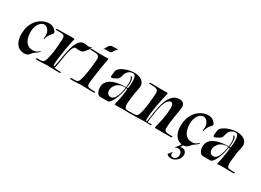

<svg xmlns="http://www.w3.org/2000/svg" viewBox="-24 -1386 3248 2386"><g transform="rotate(30 1600.0 -193.0)"><path d="M187 11Q136 11 103 -15Q70 -41 54 -84Q38 -127 38 -176Q38 -254 60.5 -309.5Q83 -365 118.5 -400Q154 -435 195 -452Q236 -469 273 -469Q325 -469 352 -442Q360 -435 372.5 -421.5Q385 -408 385 -395Q385 -388 381 -384Q365 -365 350.5 -347.5Q336 -330 322 -292Q319 -283 317.5 -274Q316 -265 308 -268Q304 -270 307 -282.5Q310 -295 310 -305Q311 -318 309 -336Q307 -354 302 -366Q288 -398 268.5 -412Q249 -426 228 -426Q203 -426 179 -405.5Q155 -385 139.5 -347.5Q124 -310 124 -259Q124 -212 137.5 -170Q151 -128 181.5 -102Q212 -76 262 -76Q312 -76 347 -114Q350 -117 352 -117Q355 -117 355 -112Q355 -107 345.5 -98Q336 -89 324 -79.5Q312 -70 302 -64Q285 -53 274 -40Q263 -27 253 -15.5Q243 -4 228 3.5Q213 11 187 11Z M388 1Q380 1 371 0.5Q362 0 351 0H350Q347 0 347 -3Q347 -7 352 -12.5Q357 -18 361 -18Q374 -18 384.5 -17.5Q395 -17 403 -17Q428 -17 442 -24.5Q456 -32 466.5 -58.5Q477 -85 488 -141Q496 -179 500.5 -222.5Q505 -266 508 -307Q511 -348 512 -377Q512 -387 510.5 -400.5Q509 -414 501.5 -425.5Q494 -437 476 -438Q458 -440 430 -440Q402 -440 386 -440Q380 -440 380 -445Q380 -449 383.5 -453Q387 -457 393 -457Q439 -457 484.5 -458.5Q530 -460 576 -460Q590 -460 604 -460Q618 -460 631 -459Q642 -459 642 -455Q642 -453 641 -450.5Q640 -448 639 -444Q637 -434 632 -412.5Q627 -391 622 -366.5Q617 -342 613 -321Q609 -300 607 -290Q597 -220 588.5 -161.5Q580 -103 580 -65Q580 -36 589 -36Q594 -36 596 -44Q603 -71 609.5 -112.5Q616 -154 624 -202Q632 -250 643.5 -297.5Q655 -345 671.5 -384.5Q688 -424 712.5 -447.5Q737 -471 771 -471Q791 -471 806.5 -467.5Q822 -464 837 -464Q851 -464 861.5 -467Q872 -470 876 -473Q879 -476 881 -476Q882 -476 882 -473Q882 -468 880 -465Q875 -453 860.5 -432Q846 -411 830 -393.5Q814 -376 804 -372Q794 -368 783 -366Q772 -364 761 -364Q750 -364 738.5 -365.5Q727 -367 715 -368Q696 -371 682.5 -350.5Q669 -330 659 -295Q649 -260 641.5 -219Q634 -178 628.5 -138Q623 -98 617.5 -67Q612 -36 605 -23Q616 -21 634.5 -19.5Q653 -18 670.5 -17.5Q688 -17 696 -17H697Q702 -17 702 -13Q702 -9 697 -4.5Q692 0 686 0Q644 0 603.5 -2Q563 -4 522 -4Q512 -4 501.5 -4Q491 -4 480 -3Q461 -2 441 -0.5Q421 1 388 1Z M1017 -533Q1022 -538 1025.5 -545Q1029 -552 1030 -554Q1041 -580 1055.5 -596Q1070 -612 1091 -613Q1105 -614 1117.5 -614.5Q1130 -615 1144 -615Q1151 -615 1157.5 -614.5Q1164 -614 1170 -614Q1174 -614 1174 -611Q1174 -603 1162 -598Q1155 -597 1147 -583.5Q1139 -570 1130.5 -556.5Q1122 -543 1115 -540Q1109 -537 1103 -536Q1097 -535 1091 -535Q1083 -535 1073.5 -536Q1064 -537 1056 -537Q1053 -537 1044.5 -537Q1036 -537 1032 -535Q1028 -533 1020.5 -530Q1013 -527 1017 -533ZM881 1Q873 1 864 0.5Q855 0 844 0H843Q840 0 840 -3Q840 -7 845.5 -12.5Q851 -18 855 -18Q868 -18 878 -17.5Q888 -17 897 -17Q922 -17 936 -24.5Q950 -32 960 -58.5Q970 -85 981 -141Q987 -171 992 -206.5Q997 -242 1001 -275.5Q1005 -309 1007 -335Q1009 -361 1010 -373Q1013 -405 1001 -419Q989 -433 967.5 -437Q946 -441 918 -441H887Q874 -441 874 -446Q874 -451 879.5 -454.5Q885 -458 890 -458L953 -457Q987 -456 1019 -455.5Q1051 -455 1078 -455Q1089 -455 1100 -455.5Q1111 -456 1119 -456H1120Q1129 -456 1129 -447Q1129 -444 1128.5 -440.5Q1128 -437 1127 -433Q1115 -369 1102.5 -293Q1090 -217 1082 -152Q1081 -140 1078.5 -120.5Q1076 -101 1074.5 -84.5Q1073 -68 1073 -63Q1073 -43 1084 -33.5Q1095 -24 1105 -22Q1116 -20 1133 -19Q1150 -18 1165.5 -17.5Q1181 -17 1189 -17H1190Q1195 -17 1195 -13Q1195 -9 1190 -4.5Q1185 0 1179 0Q1137 0 1097 -2Q1057 -4 1016 -4Q1006 -4 995.5 -4Q985 -4 974 -3Q954 -2 934 -0.5Q914 1 881 1Z M1279 6Q1260 6 1247.5 -6Q1235 -18 1227.5 -34.5Q1220 -51 1217 -67.5Q1214 -84 1214 -93Q1214 -137 1233.5 -167Q1253 -197 1284.5 -215.5Q1316 -234 1353.5 -243.5Q1391 -253 1428.5 -256.5Q1466 -260 1495 -259Q1495 -259 1497.5 -278Q1500 -297 1501 -311Q1502 -329 1500 -351Q1498 -373 1488 -389Q1486 -392 1481 -399.5Q1476 -407 1483 -410Q1484 -411 1487 -411Q1493 -411 1500 -400Q1508 -389 1510.5 -372Q1513 -355 1513 -336Q1513 -329 1513 -323Q1513 -317 1512 -310Q1511 -294 1508.5 -276.5Q1506 -259 1506 -259Q1508 -258 1511 -258Q1523 -258 1524 -268Q1526 -282 1528.5 -306.5Q1531 -331 1531 -357Q1531 -394 1521.5 -423.5Q1512 -453 1482 -453Q1463 -453 1446 -444.5Q1429 -436 1417 -425Q1399 -408 1391.5 -385.5Q1384 -363 1379.5 -343Q1375 -323 1364 -313Q1351 -300 1340.5 -296Q1330 -292 1314 -282Q1309 -279 1299.5 -274.5Q1290 -270 1282 -270Q1275 -270 1270 -276Q1265 -282 1267 -298Q1270 -320 1273 -345.5Q1276 -371 1280 -378Q1293 -399 1317.5 -415Q1342 -431 1372 -442.5Q1402 -454 1431 -460Q1460 -466 1482 -467Q1525 -470 1562.5 -458Q1600 -446 1623 -421Q1646 -396 1646 -358Q1646 -345 1643 -330Q1633 -287 1626 -243.5Q1619 -200 1615 -156Q1614 -146 1611.5 -126Q1609 -106 1609 -85Q1609 -62 1615 -43Q1621 -24 1638 -21Q1649 -19 1666 -18Q1683 -17 1698.5 -17Q1714 -17 1722 -17H1723Q1728 -17 1728 -13Q1728 -9 1723 -4.5Q1718 0 1712 0Q1677 0 1642 -1Q1607 -2 1572 -2Q1555 -2 1537.5 -1Q1520 0 1502 0H1492Q1480 0 1480 -6Q1480 -9 1481.5 -14.5Q1483 -20 1485 -28Q1491 -50 1497 -82Q1503 -114 1508.5 -146.5Q1514 -179 1517 -203.5Q1520 -228 1520 -235V-237Q1520 -244 1515 -246Q1510 -248 1505 -249Q1500 -206 1487.5 -161.5Q1475 -117 1457.5 -79Q1440 -41 1421 -17.5Q1402 6 1384 6ZM1386 -57Q1416 -57 1436 -80Q1452 -98 1463 -124.5Q1474 -151 1480.5 -178Q1487 -205 1490.5 -225Q1494 -245 1495 -250Q1489 -251 1483.5 -251Q1478 -251 1473 -251Q1447 -251 1424.5 -243.5Q1402 -236 1385 -224Q1363 -208 1347 -179.5Q1331 -151 1331 -121Q1331 -103 1338 -88Q1345 -72 1358 -64.5Q1371 -57 1386 -57Z M1692 0Q1690 0 1690 -3Q1690 -7 1694 -13Q1698 -19 1702 -19Q1713 -19 1723.5 -18.5Q1734 -18 1741 -18Q1764 -18 1782.5 -26Q1801 -34 1809 -59Q1823 -100 1832 -154.5Q1841 -209 1846.5 -266Q1852 -323 1855 -371Q1857 -408 1840.5 -422.5Q1824 -437 1795 -439Q1766 -441 1732 -441Q1719 -441 1719 -446Q1719 -451 1724.5 -454.5Q1730 -458 1735 -458L1798 -457Q1832 -456 1866 -455.5Q1900 -455 1928 -455Q1941 -455 1952 -455.5Q1963 -456 1971 -456H1972Q1982 -456 1982 -447Q1982 -444 1981 -440.5Q1980 -437 1979 -433Q1974 -412 1963.5 -365.5Q1953 -319 1942 -260.5Q1931 -202 1923.5 -143.5Q1916 -85 1916 -39V-36Q1916 -26 1919.5 -23Q1923 -20 1925 -21Q1931 -21 1933 -30Q1935 -39 1936 -47Q1941 -85 1948.5 -138.5Q1956 -192 1968.5 -248.5Q1981 -305 2003 -353.5Q2025 -402 2060 -432.5Q2095 -463 2147 -463Q2222 -463 2222 -390Q2222 -385 2221.5 -379Q2221 -373 2220 -366Q2210 -294 2196.5 -214.5Q2183 -135 2182 -65Q2182 -44 2193.5 -34Q2205 -24 2215 -22Q2232 -19 2259 -18Q2286 -17 2298 -17H2299Q2304 -17 2304 -13Q2304 -9 2299.5 -4.5Q2295 0 2289 0H2067Q2057 0 2057 -7Q2057 -17 2065.5 -46Q2074 -75 2087 -141Q2091 -158 2095 -186Q2099 -214 2102.5 -246Q2106 -278 2106 -306Q2106 -321 2105 -333.5Q2104 -346 2101 -355Q2097 -369 2088.5 -375Q2080 -381 2071 -381Q2060 -381 2048 -374Q2036 -367 2027 -356Q2005 -330 1991 -285.5Q1977 -241 1968.5 -192Q1960 -143 1955 -101.5Q1950 -60 1947 -40Q1946 -37 1946 -34.5Q1946 -32 1946 -30Q1946 -16 1959 -16Q1966 -16 1975.5 -17.5Q1985 -19 1996 -19H1998Q2003 -19 2003 -14Q2003 -10 2000 -6Q1997 -2 1992 -2Q1976 -2 1971.5 -3.5Q1967 -5 1950 -5Q1918 -5 1888 -5Q1858 -5 1827 -3Q1811 -3 1785.5 -2Q1760 -1 1734.5 -0.5Q1709 0 1692 0Z M2471 11Q2420 11 2387 -15Q2354 -41 2338 -84Q2322 -127 2322 -176Q2322 -254 2344.5 -309.5Q2367 -365 2402.5 -400Q2438 -435 2479 -452Q2520 -469 2557 -469Q2609 -469 2636 -442Q2644 -435 2656.5 -421.5Q2669 -408 2669 -395Q2669 -388 2665 -384Q2649 -365 2634.5 -347.5Q2620 -330 2606 -292Q2603 -283 2601.5 -274Q2600 -265 2592 -268Q2588 -270 2591 -282.5Q2594 -295 2594 -305Q2595 -318 2593 -336Q2591 -354 2586 -366Q2572 -398 2552.5 -412Q2533 -426 2512 -426Q2487 -426 2463 -405.5Q2439 -385 2423.5 -347.5Q2408 -310 2408 -259Q2408 -212 2421.5 -170Q2435 -128 2465.5 -102Q2496 -76 2546 -76Q2596 -76 2631 -114Q2634 -117 2636 -117Q2639 -117 2639 -112Q2639 -107 2629.5 -98Q2620 -89 2608 -79.5Q2596 -70 2586 -64Q2569 -53 2558 -40Q2547 -27 2537 -15.5Q2527 -4 2512 3.5Q2497 11 2471 11ZM2424 229Q2406 229 2388.5 223.5Q2371 218 2361 207Q2355 199 2361 195Q2369 187 2376 178Q2383 169 2387 163Q2394 151 2401 151Q2401 150 2400 159Q2399 168 2399 171Q2399 173 2400 179.5Q2401 186 2404 192Q2409 201 2417.5 204Q2426 207 2436 207Q2457 207 2475.5 189Q2494 171 2494 138Q2494 109 2477.5 92.5Q2461 76 2435 76Q2428 76 2419 78Q2410 80 2404 85Q2401 87 2398.5 84Q2396 81 2397 80Q2412 63 2421.5 51.5Q2431 40 2439 26.5Q2447 13 2459 -11H2486Q2480 -1 2468.5 17.5Q2457 36 2450 48Q2458 45 2470 45Q2510 45 2526 66Q2542 87 2540 116Q2537 155 2516 180Q2495 205 2469 217Q2443 229 2424 229Z M2751 6Q2732 6 2719.5 -6Q2707 -18 2699.5 -34.5Q2692 -51 2689 -67.5Q2686 -84 2686 -93Q2686 -137 2705.5 -167Q2725 -197 2756.5 -215.5Q2788 -234 2825.5 -243.5Q2863 -253 2900.5 -256.5Q2938 -260 2967 -259Q2967 -259 2969.5 -278Q2972 -297 2973 -311Q2974 -329 2972 -351Q2970 -373 2960 -389Q2958 -392 2953 -399.5Q2948 -407 2955 -410Q2956 -411 2959 -411Q2965 -411 2972 -400Q2980 -389 2982.5 -372Q2985 -355 2985 -336Q2985 -329 2985 -323Q2985 -317 2984 -310Q2983 -294 2980.5 -276.5Q2978 -259 2978 -259Q2980 -258 2983 -258Q2995 -258 2996 -268Q2998 -282 3000.5 -306.5Q3003 -331 3003 -357Q3003 -394 2993.5 -423.5Q2984 -453 2954 -453Q2935 -453 2918 -444.5Q2901 -436 2889 -425Q2871 -408 2863.5 -385.5Q2856 -363 2851.5 -343Q2847 -323 2836 -313Q2823 -300 2812.5 -296Q2802 -292 2786 -282Q2781 -279 2771.5 -274.5Q2762 -270 2754 -270Q2747 -270 2742 -276Q2737 -282 2739 -298Q2742 -320 2745 -345.5Q2748 -371 2752 -378Q2765 -399 2789.5 -415Q2814 -431 2844 -442.5Q2874 -454 2903 -460Q2932 -466 2954 -467Q2997 -470 3034.5 -458Q3072 -446 3095 -421Q3118 -396 3118 -358Q3118 -345 3115 -330Q3105 -287 3098 -243.5Q3091 -200 3087 -156Q3086 -146 3083.5 -126Q3081 -106 3081 -85Q3081 -62 3087 -43Q3093 -24 3110 -21Q3121 -19 3138 -18Q3155 -17 3170.5 -17Q3186 -17 3194 -17H3195Q3200 -17 3200 -13Q3200 -9 3195 -4.5Q3190 0 3184 0Q3149 0 3114 -1Q3079 -2 3044 -2Q3027 -2 3009.5 -1Q2992 0 2974 0H2964Q2952 0 2952 -6Q2952 -9 2953.5 -14.5Q2955 -20 2957 -28Q2963 -50 2969 -82Q2975 -114 2980.5 -146.5Q2986 -179 2989 -203.5Q2992 -228 2992 -235V-237Q2992 -244 2987 -246Q2982 -248 2977 -249Q2972 -206 2959.5 -161.5Q2947 -117 2929.5 -79Q2912 -41 2893 -17.5Q2874 6 2856 6ZM2858 -57Q2888 -57 2908 -80Q2924 -98 2935 -124.5Q2946 -151 2952.5 -178Q2959 -205 2962.5 -225Q2966 -245 2967 -250Q2961 -251 2955.5 -251Q2950 -251 2945 -251Q2919 -251 2896.5 -243.5Q2874 -236 2857 -224Q2835 -208 2819 -179.5Q2803 -151 2803 -121Q2803 -103 2810 -88Q2817 -72 2830 -64.5Q2843 -57 2858 -57Z"/></g></svg>

Font: Tapestry
Style: Regular
Weight: 400
Designer: Robert E. Leuschke
Foundry: Robert E. Leuschke
Version: Version 1.010; ttfautohint (v1.8.4.7-5d5b)